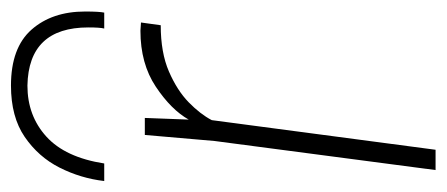

<svg xmlns="http://www.w3.org/2000/svg" viewBox="-253 -562 814 350"><g transform="rotate(-90 154.0 -387.0)"><path d="M56 0H19L72 -403L83 -530H114L111 -450Q129 -482 171 -510Q213 -538 273 -538L288 -537L283 -501Q233 -501 198.5 -486Q164 -471 142.5 -450Q121 -429 110 -408ZM306 -604H277Q279 -612 279 -633Q279 -742 173 -744Q118 -744 80 -709.5Q42 -675 31 -604H-1Q4 -647 23.5 -685.5Q43 -724 79.5 -749Q116 -774 173 -774Q242 -774 275 -736.5Q308 -699 308 -639Q308 -613 306 -604Z"/></g></svg>

Font: Tanohe Sans ExtraLight
Style: Italic
Weight: 200
Designer: Village Type and Design LLC & Cristiano Sobral
Foundry: Cooper Hewitt Smithsonian Design Museum
Version: Version 1.00;September 29, 2021;FontCreator 13.0.0.2655 64-b